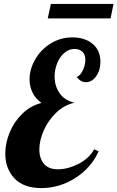

<svg xmlns="http://www.w3.org/2000/svg" viewBox="-20 -943 600 981"><path d="M240 -923H560L545 -849H224ZM7 -158Q7 -212 29.5 -266.5Q52 -321 94 -362Q136 -403 192 -417Q161 -439 146 -470.5Q131 -502 131 -537Q131 -589 159.5 -639Q188 -689 238.5 -720.5Q289 -752 350 -752Q413 -752 453 -719Q493 -686 493 -627Q493 -583 471 -553Q449 -523 419 -523Q392 -523 372 -550Q390 -556 403 -583Q416 -610 416 -637Q416 -666 400 -679.5Q384 -693 361 -693Q332 -693 308.5 -672.5Q285 -652 272 -619.5Q259 -587 259 -552Q259 -504 284 -467.5Q309 -431 360 -418Q309 -407 268 -368Q227 -329 204 -277.5Q181 -226 181 -179Q181 -134 204.5 -106Q228 -78 276 -78Q326 -78 380.5 -105.5Q435 -133 461 -180L484 -170Q445 -84 364 -33Q283 18 191 18Q100 18 53.5 -32Q7 -82 7 -158Z"/></svg>

Font: Lobster
Style: Regular
Weight: 400
Designer: Impallari Type
Foundry: Impallari Type
Version: Version 2.100